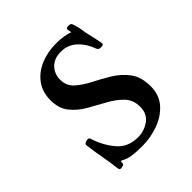

<svg xmlns="http://www.w3.org/2000/svg" viewBox="-141 -556 665 665"><g transform="rotate(-45 191.0 -224.0)"><path d="M287 -440Q282 -457 285 -460Q288 -463 294 -463Q302 -463 305.5 -461Q309 -459 312 -448Q317 -432 318.5 -419.5Q320 -407 323 -395Q326 -382 328.5 -371.5Q331 -361 335 -339Q337 -330 322 -330Q318 -330 314 -331.5Q310 -333 308 -338Q295 -374 271 -396Q247 -418 213 -418Q181 -418 162 -399Q143 -380 143 -351Q143 -321 164 -302Q185 -283 215.5 -267.5Q246 -252 276.5 -233.5Q307 -215 328 -187Q349 -159 349 -113Q349 -71 324.5 -43Q300 -15 261.5 -1Q223 13 182 13Q130 13 111 4.5Q92 -4 92 -4Q92 7 90.5 10Q89 13 80 15Q76 16 72 15Q68 14 67 7Q63 -28 57.5 -56.5Q52 -85 47 -126Q46 -134 58.5 -137Q71 -140 73 -132Q87 -87 115.5 -53Q144 -19 193 -19Q223 -19 248 -36.5Q273 -54 273 -89Q273 -122 252.5 -143.5Q232 -165 201.5 -181.5Q171 -198 140.5 -215.5Q110 -233 89.5 -258.5Q69 -284 69 -324Q69 -365 90 -393Q111 -421 145.5 -435.5Q180 -450 222 -450Q240 -450 257 -447.5Q274 -445 287 -440Z"/></g></svg>

Font: Sedan SC
Style: Regular
Weight: 400
Designer: Sebastian Salazar
Foundry: Sebastian Salazar
Version: Version 1.100; ttfautohint (v1.8.4.7-5d5b)